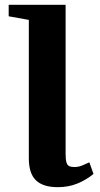

<svg xmlns="http://www.w3.org/2000/svg" viewBox="-20 -763 416 796"><path d="M219.5 13Q158.5 13 129 -15.5Q99.5 -44 99.5 -106.5V-680.5L16 -695.5V-743H252V-125Q252 -101.5 255.5 -89.8Q259 -78 267 -74.2Q275 -70.5 287.5 -70.5Q304.5 -70.5 319 -76.2Q333.5 -82 350.5 -90L367.5 -42Q338.5 -17.5 301.2 -2.2Q264 13 219.5 13Z"/></svg>

Font: Merriweather 60pt
Style: Bold
Weight: 700
Version: Version 2.100